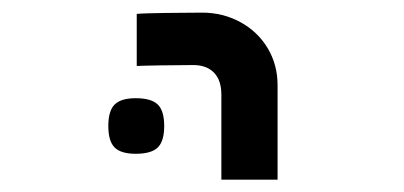

<svg xmlns="http://www.w3.org/2000/svg" viewBox="-20 -629 640 304"><path d="M300 -609Q278.5 -609 242.2 -608.5Q206 -608 196.5 -607V-524.5Q203.5 -525 234.5 -525.5Q265.5 -526 286 -526Q307 -526 318.8 -514Q330.5 -502 330.5 -479V-344.5H419.5V-494Q419.5 -526.5 403.8 -552.8Q388 -579 360.5 -594Q333 -609 300 -609ZM151.5 -429.5Q151.5 -453.5 161.5 -463.5Q171.5 -473.5 195 -473.5Q219.5 -473.5 229.8 -463.5Q240 -453.5 240 -429.5Q240 -405.5 229.8 -395.5Q219.5 -385.5 195 -385.5Q171.5 -385.5 161.5 -395.5Q151.5 -405.5 151.5 -429.5Z"/></svg>

Font: JuliaMono
Style: Bold
Weight: 700
Monospace: yes
Designer: cormullion
Foundry: corm
Version: Version 0.055; ttfautohint (v1.8.4)